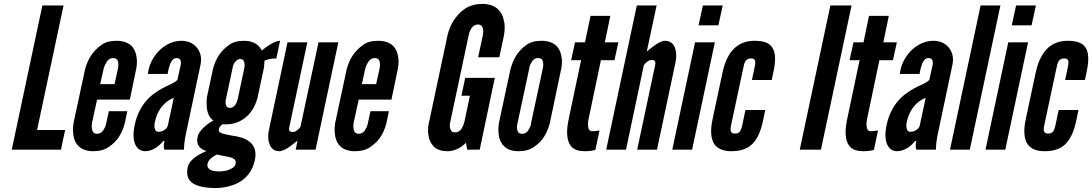

<svg xmlns="http://www.w3.org/2000/svg" viewBox="-20 -763 5569 979"><path d="M196 -735H304L169 -100H312L291 0H40Z M629 -196 616 -133C601 -80 578 -43 535 -14C514 1 488 8 455 8C390 8 364 -28 356 -64C351 -87 351 -111 355 -136L414 -411C429 -464 453 -502 496 -533C515 -548 542 -555 575 -555C607 -555 630 -546 646 -533C662 -520 670 -501 674 -484C679 -463 680 -441 675 -414L642 -255H475L449 -136C446 -117 448 -101 455 -89C459 -84 466 -81 475 -81C494 -81 505 -93 512 -108C517 -115 520 -125 522 -136L535 -196ZM491 -334H564L581 -411C585 -432 585 -447 577 -459C573 -464 566 -467 557 -467C538 -467 527 -454 519 -439C515 -432 511 -423 508 -411Z M898 -417C901 -426 903 -439 902 -450C900 -461 893 -467 881 -467C864 -467 855 -454 848 -438C845 -430 843 -421 840 -412C839 -407 838 -403 837 -399C836 -394 836 -390 835 -386H734L738 -409C747 -449 770 -485 799 -512C830 -539 866 -555 905 -555C938 -555 965 -543 984 -520C1003 -497 1010 -467 1002 -431L931 -95C920 -46 919 -24 918 0H819C812 -11 816 -37 819 -44H812C805 -35 793 -22 777 -11C761 0 740 8 720 8C707 8 687 3 675 -17C662 -36 655 -70 667 -127C680 -188 707 -231 738 -262C769 -293 803 -311 830 -324C858 -337 878 -346 885 -357ZM866 -264C811 -243 781 -194 770 -142C767 -133 767 -123 768 -112C771 -100 775 -91 787 -91C810 -91 832 -105 836 -124Z M1293 -264C1266 -165 1195 -129 1134 -129H1125C1120 -129 1117 -129 1115 -130C1104 -122 1098 -114 1096 -105C1093 -93 1101 -86 1116 -82C1131 -77 1147 -74 1166 -71C1197 -67 1229 -59 1253 -40C1276 -21 1290 8 1279 56C1267 109 1237 145 1200 166C1163 187 1117 196 1076 196C1028 195 989 188 964 172C939 156 929 130 937 90C941 71 953 56 972 41C991 26 1012 16 1033 7C1002 -2 977 -23 988 -66C991 -82 1003 -98 1019 -113C1034 -128 1051 -140 1068 -148C1043 -167 1035 -197 1034 -222C1033 -239 1033 -254 1035 -267L1067 -416C1082 -467 1106 -504 1147 -533C1166 -548 1192 -555 1224 -555C1275 -555 1302 -532 1315 -505C1323 -512 1337 -524 1356 -535C1375 -546 1392 -555 1408 -555L1389 -465C1362 -465 1341 -460 1328 -453V-440C1327 -435 1326 -431 1327 -429C1327 -428 1327 -426 1327 -424C1326 -422 1326 -420 1326 -419ZM1225 -412C1229 -429 1228 -443 1222 -454C1219 -459 1213 -462 1205 -462C1189 -462 1179 -449 1172 -437C1169 -430 1166 -421 1165 -412L1133 -262C1128 -245 1129 -231 1135 -221C1138 -216 1144 -213 1152 -213C1169 -213 1178 -225 1185 -237C1188 -245 1191 -253 1193 -262ZM1085 25C1062 37 1042 52 1038 73C1034 94 1049 111 1096 111C1113 111 1133 109 1149 102C1165 95 1178 87 1181 74C1185 55 1176 47 1163 42C1156 39 1147 37 1135 35Z M1604 -547H1705L1589 0H1488L1497 -46C1495 -45 1491 -42 1484 -36C1469 -24 1453 -11 1433 0C1421 5 1411 8 1404 8C1377 8 1361 -8 1354 -29C1346 -49 1346 -76 1351 -99L1446 -547H1547L1455 -114C1450 -93 1462 -90 1474 -90C1485 -90 1492 -96 1500 -103C1504 -106 1508 -111 1512 -116Z M1963 -196 1950 -133C1935 -80 1912 -43 1869 -14C1848 1 1822 8 1789 8C1724 8 1698 -28 1690 -64C1685 -87 1685 -111 1689 -136L1748 -411C1763 -464 1787 -502 1830 -533C1849 -548 1876 -555 1909 -555C1941 -555 1964 -546 1980 -533C1996 -520 2004 -501 2008 -484C2013 -463 2014 -441 2009 -414L1976 -255H1809L1783 -136C1780 -117 1782 -101 1789 -89C1793 -84 1800 -81 1809 -81C1828 -81 1839 -93 1846 -108C1851 -115 1854 -125 1856 -136L1869 -196ZM1825 -334H1898L1915 -411C1919 -432 1919 -447 1911 -459C1907 -464 1900 -467 1891 -467C1872 -467 1861 -454 1853 -439C1849 -432 1845 -423 1842 -411Z M2418 -471 2442 -584C2446 -604 2444 -619 2437 -630C2433 -635 2426 -638 2417 -638C2398 -638 2386 -624 2379 -611C2375 -603 2372 -594 2370 -584L2276 -142C2271 -123 2273 -107 2281 -96C2285 -91 2291 -88 2300 -88C2319 -88 2331 -100 2338 -115C2341 -121 2345 -130 2348 -142L2376 -275H2333L2352 -366H2503L2426 0H2362L2356 -35C2331 -10 2298 8 2263 8C2228 8 2206 -1 2191 -17C2176 -32 2168 -51 2165 -71C2160 -94 2162 -120 2170 -151L2262 -584C2269 -613 2280 -639 2296 -663C2311 -683 2327 -703 2350 -718C2373 -733 2403 -743 2439 -743C2475 -743 2500 -733 2517 -718C2534 -703 2544 -683 2548 -663C2555 -641 2555 -615 2550 -584L2526 -471Z M2783 -133C2768 -80 2746 -43 2703 -14C2682 1 2656 8 2623 8C2591 8 2568 -1 2553 -15C2537 -29 2529 -45 2525 -64C2520 -87 2520 -111 2524 -136L2583 -411C2598 -464 2620 -502 2663 -533C2682 -548 2709 -555 2742 -555C2774 -555 2797 -546 2813 -533C2829 -520 2837 -501 2841 -484C2846 -463 2847 -441 2842 -414ZM2747 -411C2752 -432 2751 -448 2744 -459C2740 -464 2733 -467 2724 -467C2705 -467 2694 -454 2687 -439C2682 -431 2679 -422 2678 -411L2619 -136C2614 -117 2615 -101 2622 -89C2626 -84 2633 -81 2642 -81C2661 -81 2672 -93 2679 -108C2684 -116 2687 -125 2688 -136Z M3092 -682 3064 -547H3133L3113 -456H3044L2987 -184C2983 -167 2978 -146 2978 -127C2979 -108 2983 -94 2999 -94C3007 -94 3018 -95 3025 -96C3027 -97 3029 -97 3031 -97C3033 -97 3035 -97 3037 -98L3016 1C3013 2 3011 2 3009 3C3006 4 3003 4 3000 5C2990 7 2977 8 2961 8C2901 8 2881 -21 2874 -60C2867 -99 2877 -144 2884 -176L2943 -456H2892L2912 -547H2963L2991 -682Z M3172 0H3071L3227 -735H3328L3278 -501C3280 -502 3285 -505 3292 -512C3299 -517 3307 -523 3316 -530C3333 -543 3354 -555 3371 -555C3398 -555 3414 -539 3422 -519C3429 -498 3430 -471 3425 -448L3330 0H3229L3321 -433C3325 -454 3314 -457 3302 -457C3291 -457 3283 -451 3275 -444C3273 -442 3271 -440 3269 -438C3267 -436 3265 -434 3263 -431Z M3564 -735H3665L3643 -634H3542ZM3408 0 3524 -547H3625L3509 0Z M3708 -126C3704 -106 3700 -82 3727 -82C3750 -82 3758 -93 3765 -126L3781 -202H3882L3871 -149C3858 -88 3839 -49 3812 -25C3785 -1 3751 8 3708 8C3672 8 3642 -2 3623 -27C3606 -52 3600 -93 3613 -154L3664 -393C3677 -454 3700 -495 3728 -520C3756 -545 3791 -555 3827 -555C3870 -555 3901 -546 3917 -522C3934 -498 3937 -459 3924 -398L3915 -355H3814L3828 -421C3835 -454 3831 -465 3808 -465C3781 -465 3775 -441 3771 -421Z M4214 -735H4322L4166 0H4058Z M4512 -682 4484 -547H4553L4533 -456H4464L4407 -184C4403 -167 4398 -146 4398 -127C4399 -108 4403 -94 4419 -94C4427 -94 4438 -95 4445 -96C4447 -97 4449 -97 4451 -97C4453 -97 4455 -97 4457 -98L4436 1C4433 2 4431 2 4429 3C4426 4 4423 4 4420 5C4410 7 4397 8 4381 8C4321 8 4301 -21 4294 -60C4287 -99 4297 -144 4304 -176L4363 -456H4312L4332 -547H4383L4411 -682Z M4732 -417C4735 -426 4737 -439 4736 -450C4734 -461 4727 -467 4715 -467C4698 -467 4689 -454 4682 -438C4679 -430 4677 -421 4674 -412C4673 -407 4672 -403 4671 -399C4670 -394 4670 -390 4669 -386H4568L4572 -409C4581 -449 4604 -485 4633 -512C4664 -539 4700 -555 4739 -555C4772 -555 4799 -543 4818 -520C4837 -497 4844 -467 4836 -431L4765 -95C4754 -46 4753 -24 4752 0H4653C4646 -11 4650 -37 4653 -44H4646C4639 -35 4627 -22 4611 -11C4595 0 4574 8 4554 8C4541 8 4521 3 4509 -17C4496 -36 4489 -70 4501 -127C4514 -188 4541 -231 4572 -262C4603 -293 4637 -311 4664 -324C4692 -337 4712 -346 4719 -357ZM4700 -264C4645 -243 4615 -194 4604 -142C4601 -133 4601 -123 4602 -112C4605 -100 4609 -91 4621 -91C4644 -91 4666 -105 4670 -124Z M4824 0 4980 -735H5081L4925 0Z M5161 -735H5262L5240 -634H5139ZM5005 0 5121 -547H5222L5106 0Z M5305 -126C5301 -106 5297 -82 5324 -82C5347 -82 5355 -93 5362 -126L5378 -202H5479L5468 -149C5455 -88 5436 -49 5409 -25C5382 -1 5348 8 5305 8C5269 8 5239 -2 5220 -27C5203 -52 5197 -93 5210 -154L5261 -393C5274 -454 5297 -495 5325 -520C5353 -545 5388 -555 5424 -555C5467 -555 5498 -546 5514 -522C5531 -498 5534 -459 5521 -398L5512 -355H5411L5425 -421C5432 -454 5428 -465 5405 -465C5378 -465 5372 -441 5368 -421Z"/></svg>

Font: League Gothic Italic
Style: Regular
Weight: 400
Designer: Tyler Finck
Foundry: The League of Moveable Type
Version: Version 1.001;PS 001.001;hotconv 1.0.56;makeotf.lib2.0.21325